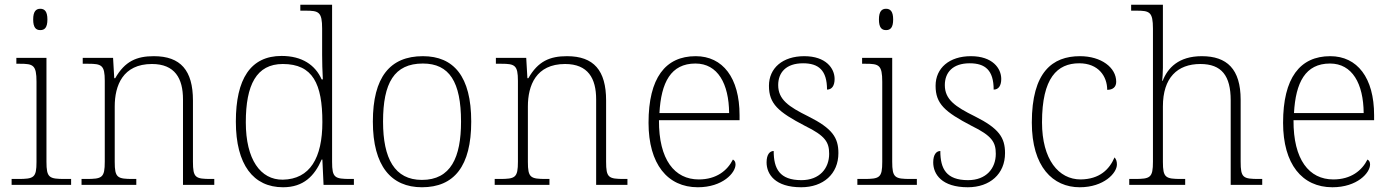

<svg xmlns="http://www.w3.org/2000/svg" viewBox="-20 -780 5870 810"><path d="M150 -653C168 -653 180 -663 180 -698C180 -732 168 -743 150 -743C132 -743 120 -732 120 -698C120 -663 132 -653 150 -653ZM29 0H280V-25H254C187 -25 176 -30 176 -98V-536H49V-511H64C120 -511 134 -506 134 -435V-97C134 -30 123 -25 56 -25H29Z M324 0H555V-25H541C475 -25 464 -30 464 -97V-331C464 -419 498 -510 621 -510C718 -510 752 -449 752 -361V0H884V-25H871C804 -25 794 -30 794 -98V-356C794 -483 742 -543 629 -543C557 -543 507 -522 466 -450H462L457 -536H329V-511H352C409 -511 422 -505 422 -439V-98C422 -30 411 -25 344 -25H324Z M1174 10C1261 10 1307 -38 1337 -107H1340L1345 0H1473V-25H1459C1392 -25 1381 -30 1381 -97V-760H1247V-735H1269C1325 -735 1339 -730 1339 -659V-548C1339 -519 1340 -481 1342 -445H1337C1310 -506 1254 -544 1168 -544C1037 -544 975 -447 975 -267C975 -85 1049 10 1174 10ZM1173 -22C1079 -21 1017 -107 1017 -264C1017 -422 1062 -510 1173 -510C1300 -510 1340 -426 1340 -265C1340 -114 1288 -24 1173 -22Z M1760 10C1896 10 1968 -79 1968 -267C1968 -458 1894 -543 1764 -543C1625 -543 1553 -454 1553 -267C1553 -79 1631 10 1760 10ZM1760 -21C1645 -21 1596 -111 1596 -267C1596 -430 1643 -512 1764 -512C1876 -512 1925 -434 1925 -267C1925 -116 1882 -21 1760 -21Z M2067 0H2298V-25H2284C2218 -25 2207 -30 2207 -97V-331C2207 -419 2241 -510 2364 -510C2461 -510 2495 -449 2495 -361V0H2627V-25H2614C2547 -25 2537 -30 2537 -98V-356C2537 -483 2485 -543 2372 -543C2300 -543 2250 -522 2209 -450H2205L2200 -536H2072V-511H2095C2152 -511 2165 -505 2165 -439V-98C2165 -30 2154 -25 2087 -25H2067Z M2924 10C3029 10 3083 -51 3083 -86C3083 -97 3079 -103 3072 -107C3049 -61 3003 -23 2928 -23C2826 -23 2759 -106 2760 -273H3100V-294C3100 -452 3029 -543 2915 -543C2787 -543 2716 -451 2716 -262C2716 -88 2796 10 2924 10ZM3056 -303H2762C2769 -432 2810 -512 2914 -512C3008 -512 3055 -427 3056 -303Z M3360 10C3453 10 3517 -46 3517 -134C3517 -199 3492 -238 3390 -289C3307 -330 3263 -360 3263 -421C3263 -474 3296 -513 3368 -513C3433 -513 3469 -484 3469 -402C3490 -402 3501 -419 3501 -447C3501 -492 3464 -543 3373 -543C3282 -543 3224 -493 3224 -418C3224 -342 3263 -308 3376 -249C3462 -207 3478 -180 3478 -131C3478 -70 3438 -20 3361 -20C3269 -20 3244 -68 3244 -143C3228 -143 3214 -129 3214 -95C3214 -45 3250 10 3360 10Z M3718 -653C3736 -653 3748 -663 3748 -698C3748 -732 3736 -743 3718 -743C3700 -743 3688 -732 3688 -698C3688 -663 3700 -653 3718 -653ZM3597 0H3848V-25H3822C3755 -25 3744 -30 3744 -98V-536H3617V-511H3632C3688 -511 3702 -506 3702 -435V-97C3702 -30 3691 -25 3624 -25H3597Z M4063 10C4156 10 4220 -46 4220 -134C4220 -199 4195 -238 4093 -289C4010 -330 3966 -360 3966 -421C3966 -474 3999 -513 4071 -513C4136 -513 4172 -484 4172 -402C4193 -402 4204 -419 4204 -447C4204 -492 4167 -543 4076 -543C3985 -543 3927 -493 3927 -418C3927 -342 3966 -308 4079 -249C4165 -207 4181 -180 4181 -131C4181 -70 4141 -20 4064 -20C3972 -20 3947 -68 3947 -143C3931 -143 3917 -129 3917 -95C3917 -45 3953 10 4063 10Z M4535 10C4637 10 4692 -50 4692 -86C4692 -99 4689 -108 4682 -116C4660 -65 4619 -24 4539 -23C4446 -23 4376 -107 4376 -264C4376 -451 4440 -513 4533 -513C4614 -513 4651 -458 4651 -401C4675 -401 4689 -413 4689 -435C4689 -495 4626 -543 4536 -543C4420 -543 4333 -476 4333 -263C4333 -76 4422 10 4535 10Z M4744 0H4980V-25H4964C4897 -25 4886 -30 4886 -97V-331C4886 -452 4947 -510 5044 -510C5134 -510 5172 -460 5172 -357V0H5305V-25H5291C5224 -25 5214 -30 5214 -98V-359C5214 -489 5156 -543 5050 -543C4952 -543 4906 -493 4885 -439H4883C4884 -449 4886 -473 4886 -494V-760H4752V-735H4774C4830 -735 4844 -730 4844 -659V-98C4844 -30 4833 -25 4766 -25H4744Z M5601 10C5706 10 5760 -51 5760 -86C5760 -97 5756 -103 5749 -107C5726 -61 5680 -23 5605 -23C5503 -23 5436 -106 5437 -273H5777V-294C5777 -452 5706 -543 5592 -543C5464 -543 5393 -451 5393 -262C5393 -88 5473 10 5601 10ZM5733 -303H5439C5446 -432 5487 -512 5591 -512C5685 -512 5732 -427 5733 -303Z"/></svg>

Font: Noto Serif Lao ExtraLight
Style: Regular
Weight: 200
Designer: Monotype Design Team
Foundry: Monotype Imaging Inc.
Version: Version 2.003